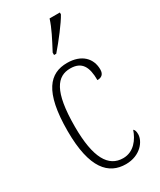

<svg xmlns="http://www.w3.org/2000/svg" viewBox="-197 -831 753 906"><g transform="rotate(-30 179.0 -378.0)"><path d="M171 -619V-606H183C223 -652 276 -721 295 -756V-766H239C225 -721 201 -676 171 -619ZM208 10C287 10 328 -46 328 -84C328 -100 325 -108 318 -114C303 -69 269 -21 211 -21C131 -21 87 -94 87 -264C87 -458 134 -513 205 -513C268 -513 289 -473 289 -401C311 -401 326 -411 326 -438C326 -498 284 -543 205 -543C111 -543 47 -479 47 -263C47 -58 115 10 208 10Z"/></g></svg>

Font: Noto Serif Devanagari ExtraCondensed ExtraLight
Style: Regular
Weight: 200
Width: 2
Designer: Universal Thirst, Indian Type Foundry and the Monotype Design Team
Foundry: Monotype Imaging Inc.
Version: Version 2.004